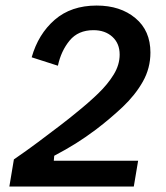

<svg xmlns="http://www.w3.org/2000/svg" viewBox="-20 -682 607 702"><path d="M14.2 0 30.8 -99.2Q75.8 -130 118.8 -162.1Q161.7 -194.2 198.8 -222.5Q235.8 -250.8 260.8 -271.7Q303.3 -305.8 338.8 -340Q374.2 -374.2 395.8 -409.6Q417.5 -445 417.5 -482.5Q417.5 -523.3 390.8 -547.5Q364.2 -571.7 321.7 -571.7Q265.8 -571.7 234.6 -533.8Q203.3 -495.8 191.7 -441.7L95.8 -472.5Q120 -557.5 180 -609.6Q240 -661.7 333.3 -661.7Q420 -661.7 475 -615.8Q530 -570 530 -490Q530 -432.5 502.1 -383.3Q474.2 -334.2 428.8 -291.2Q383.3 -248.3 330.8 -208.3Q291.7 -179.2 257.1 -157.5Q222.5 -135.8 178.3 -112.5L176.7 -94.2H485L469.2 0Z"/></svg>

Font: Familjen Grotesk GF Medium
Style: Italic
Weight: 500
Designer: Anders Wikstroem, Jonas Baeckman, Matilda Gysing, Kristian Moeller
Foundry: Familjen STHML AB
Version: Version 2.000; Beta; Release 4; Build 6